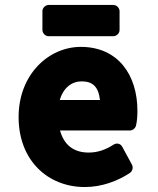

<svg xmlns="http://www.w3.org/2000/svg" viewBox="-20 -717 636 774"><path d="M55 -245C55 -70 173 37 322 37C390 37 454 13 504 -20C514 -27 518 -42 512 -53L473 -125C465 -140 449 -141 438 -134C405 -113 374 -102 337 -102C278 -102 238 -132 222 -191H504C514 -191 525 -199 528 -210C532 -225 534 -246 534 -270C534 -416 455 -528 306 -528C176 -528 55 -417 55 -245ZM221 -314C236 -365 271 -389 309 -389C354 -389 377 -367 383 -314ZM151 -596C151 -585 161 -571 176 -571H437C448 -571 462 -581 462 -596V-672C462 -683 452 -697 437 -697H176C165 -697 151 -687 151 -672Z"/></svg>

Font: Falling Sky
Style: Blk
Weight: 900
Designer: Paul D. Hunt
Foundry: Adobe Systems Incorporated
Version: Version 1.02